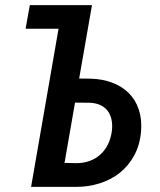

<svg xmlns="http://www.w3.org/2000/svg" viewBox="-20 -731 627 751"><path d="M96.7 -710.9H339.8L289.6 -423.8L335 -423.3Q381.3 -421.9 419.4 -407.5Q457.5 -393.1 483.9 -366.7Q510.3 -340.3 522.9 -302.5Q535.6 -264.6 531.7 -216.8Q527.3 -164.6 505.4 -123.8Q483.4 -83 449 -55.4Q414.6 -27.8 369.4 -13.7Q324.2 0.5 273.9 0H101.6L209 -618.7H80.1ZM273.4 -329.6 232.4 -93.8 278.8 -92.8Q307.6 -92.8 331.5 -101.8Q355.5 -110.8 373.3 -127.2Q391.1 -143.6 402.3 -166.5Q413.6 -189.5 417.5 -218.3Q420.4 -241.7 416.5 -261.7Q412.6 -281.7 401.9 -296.4Q391.1 -311 373.3 -319.6Q355.5 -328.1 330.6 -329.1Z"/></svg>

Font: Roboto Mono Medium
Style: Italic
Weight: 500
Designer: Google
Version: Version 2.000985; 2015; ttfautohint (v1.3)